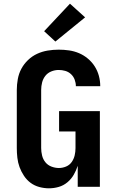

<svg xmlns="http://www.w3.org/2000/svg" viewBox="-20 -1012 640 1040"><path d="M245 8Q219 8 193 1Q167 -6 146 -21.5Q125 -37 110 -59.5Q95 -82 86 -106.5Q77 -131 74 -157.5Q71 -184 71 -210V-525Q71 -554 76.5 -584Q82 -614 96 -640Q110 -666 132 -687Q154 -708 181 -720.5Q208 -733 238 -738Q268 -743 298 -743Q326 -743 354 -739Q382 -735 408 -724Q434 -713 456 -694.5Q478 -676 493 -652.5Q508 -629 515.5 -601.5Q523 -574 523 -545Q523 -545 523 -545Q523 -545 523 -545H391Q391 -545 391 -545Q391 -545 391 -545Q391 -563 384.5 -580.5Q378 -598 364.5 -610.5Q351 -623 333.5 -628Q316 -633 298 -633Q277 -633 257.5 -625Q238 -617 225.5 -601Q213 -585 208 -565Q203 -545 203 -525V-210Q203 -190 208 -169.5Q213 -149 226 -133Q239 -117 259 -109.5Q279 -102 299 -102Q319 -102 338 -110Q357 -118 368.5 -134.5Q380 -151 384.5 -170.5Q389 -190 389 -210V-300H300V-410H521V0H401V-114Q393 -89 379.5 -65.5Q366 -42 345 -24.5Q324 -7 298 0.5Q272 8 245 8ZM280 -787 219 -843 359 -992 441 -918Z"/></svg>

Font: Iosevka Custom XBdEx
Style: Regular
Weight: 800
Width: 7
Monospace: yes
Designer: Belleve Invis
Foundry: Belleve Invis
Version: Version 11.2.4; ttfautohint (v1.8.4)